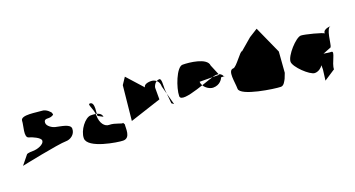

<svg xmlns="http://www.w3.org/2000/svg" viewBox="-42 -1153 2932 1587"><g transform="rotate(-20 1424.0 -359.0)"><path d="M28 -253C28 -253 361 -323 433 -323C467 -323 516 -350 516 -403C516 -445 436 -452 386 -464C365 -469 321 -494 321 -524C321 -555 343 -552 361 -552C397 -552 407 -568 407 -568L402 -585C402 -585 372 -628 326 -628C292 -628 148 -658 148 -605C148 -568 111 -468 153 -458C181 -451 249 -421 249 -396C249 -358 176 -341 158 -341C96 -341 92 -332 92 -332Z M578 -295C578 -205 834 -166 878 -166C946 -166 931 -258 936 -288L926 -305C921 -293 869 -328 812 -328C776 -328 740 -366 740 -438C740 -498 696 -549 724 -549C771 -549 743 -445 748 -430L792 -407C787 -441 754 -454 696 -454C648 -454 578 -365 578 -295Z M1000 -294 1275 -384V-484C1275 -498 1293 -541 1331 -541C1351 -541 1345 -488 1345 -446L1357 -320L1376 -306L1330 -477C1330 -532 1289 -550 1259 -550C1219 -550 1197 -536 1197 -518L1071 -658L1031 -598Z M1438 -353C1438 -423 1499 -588 1553 -588C1610 -588 1764 -572 1769 -502L1809 -406L1637 -407C1640 -357 1693 -323 1727 -323C1789 -323 1812 -369 1817 -381L1843 -380C1838 -350 1856 -414 1784 -414C1740 -414 1438 -278 1438 -353Z M1912 -246C1912 -180 2205 -138 2255 -138C2281 -138 2295 -170 2306 -190C2312 -205 2318 -221 2324 -236L2338 -418L2230 -658L2155 -611L2053 -524C2041 -536 1965 -416 1937 -416C1883 -416 1912 -304 1912 -246Z M2400 -305C2400 -259 2514 -149 2558 -149C2590 -149 2617 -171 2630 -191V-154L2618 -60L2716 -124C2716 -179 2781 -267 2745 -267C2703 -267 2666 -286 2652 -264L2752 -304C2766 -324 2770 -470 2814 -470C2838 -470 2746 -474 2746 -432V-428C2742 -440 2584 -480 2554 -480C2510 -480 2400 -359 2400 -305Z"/></g></svg>

Font: Interstorm
Style: Regular
Weight: 400
Version: Version 0.7